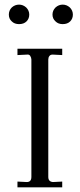

<svg xmlns="http://www.w3.org/2000/svg" viewBox="-20 -807 343 827"><path d="M55.2 -24.9 95.2 -22.9Q115.2 -22.9 115.2 -44.9V-550.8Q115.2 -558.1 109.9 -566.9Q105 -573.2 96.2 -571.8L55.2 -569.8V-597.2H248V-569.8L208 -571.8H206.1Q197.3 -571.8 192.9 -565.9Q188 -559.6 188 -550.8V-44.9Q188 -24.4 208 -22.9L248 -24.9V0H55.2ZM30.8 -774.9Q44.4 -787.1 62 -787.1Q79.1 -787.1 92.8 -774.9Q106 -761.7 106 -744.1Q106 -726.6 94.2 -714.8Q82.5 -703.1 62 -703.1Q42.5 -703.1 30.8 -714.8Q18.1 -726.1 18.1 -744.1Q18.1 -762.2 30.8 -774.9ZM219.2 -774.9Q232.9 -787.1 250 -787.1Q267.1 -787.1 280.8 -774.9Q293.9 -761.7 293.9 -744.1Q293.9 -726.6 282.2 -714.8Q270.5 -703.1 250 -703.1Q231 -703.1 219.2 -714.8Q206.1 -726.6 206.1 -744.1Q206.1 -761.7 219.2 -774.9Z"/></svg>

Font: Unna Light
Style: Regular
Weight: 300
Designer: Jorge de Buen Unna
Foundry: Omnibus-Type
Version: Version 2.007;PS 002.007;hotconv 1.0.88;makeotf.lib2.5.64775